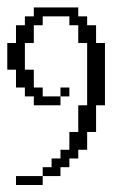

<svg xmlns="http://www.w3.org/2000/svg" viewBox="-20 -435 332 527"><path d="M23.9 72.8V48.3H97.2V72.8ZM146 -170.4V-194.8H170.4V-170.4ZM97.2 48.3V23.9H121.6V0H146V-23.9H170.4V-72.8H194.8V-146H219.2V-316.9H194.8V-365.7H170.4V-390.1H97.2V-365.7H72.8V-316.9H48.3V-243.7H72.8V-194.8H97.2V-170.4H146V-146H72.8V-170.4H48.3V-194.8H23.9V-243.7H0V-316.9H23.9V-365.7H48.3V-390.1H72.8V-414.6H194.8V-390.1H219.2V-365.7H243.7V-316.9H268.1V-146H243.7V-72.8H219.2V-23.9H194.8V0H170.4V23.9H146V48.3Z"/></svg>

Font: FS Mondwest Regular
Style: Regular
Weight: 400
Designer: NZWStudios2024
Foundry: https://fontstruct.com
Version: Version 1.0